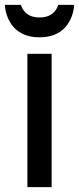

<svg xmlns="http://www.w3.org/2000/svg" viewBox="-41 -772 326 792"><path d="M172 -550H72V0H172ZM265 -752H199C194 -735 178 -700 122 -700C66 -700 51 -735 45 -752H-21C-19 -717 1 -618 122 -618C243 -618 263 -717 265 -752Z"/></svg>

Font: Bruno Ace
Style: Regular
Weight: 400
Designer: Astigmatic (AOETI)
Foundry: Astigmatic (AOETI)
Version: Version 1.000